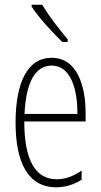

<svg xmlns="http://www.w3.org/2000/svg" viewBox="-20 -784 428 814"><path d="M159 -764H114V-756C146 -707 206 -643 244 -606H267V-617C231 -661 191 -710 159 -764ZM199 -539C96 -539 46 -433 46 -264C46 -97 98 10 218 10C260 10 296 -3 326 -22V-61C290 -36 256 -24 220 -24C128 -24 83 -109 83 -269H343V-303C343 -425 305 -539 199 -539ZM199 -506C277 -506 309 -412 308 -301H84C90 -439 132 -506 199 -506Z"/></svg>

Font: Noto Sans Thai ExtCond ExtLt
Style: Regular
Weight: 200
Width: 2
Designer: Monotype Design Team
Foundry: Monotype Imaging Inc.
Version: Version 2.002